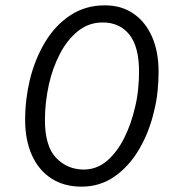

<svg xmlns="http://www.w3.org/2000/svg" viewBox="-20 -690 650 718"><path d="M285 8Q219 8 171.5 -23Q124 -54 99 -110.5Q74 -167 74 -241Q74 -281 78.5 -318Q83 -355 91 -389Q110 -468 148 -531.5Q186 -595 242.5 -632.5Q299 -670 372 -670Q435 -670 480 -638.5Q525 -607 549 -551.5Q573 -496 573 -422Q573 -383 569 -346.5Q565 -310 557 -278Q539 -198 501 -133Q463 -68 408.5 -30Q354 8 285 8ZM293 -56Q342 -56 380 -88.5Q418 -121 444.5 -174Q471 -227 485 -289Q493 -321 496.5 -356Q500 -391 500 -421Q500 -516 463.5 -561Q427 -606 364 -606Q312 -606 272 -574Q232 -542 204.5 -489.5Q177 -437 163 -375Q148 -306 148 -242Q148 -143 190 -99.5Q232 -56 293 -56Z"/></svg>

Font: Kantumruy Pro
Style: Italic
Weight: 400
Italic angle: -13°
Designer: Sovichet Tep
Foundry: Sovichet Tep
Version: Version 1.002